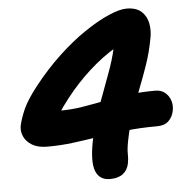

<svg xmlns="http://www.w3.org/2000/svg" viewBox="-52 -766 804 828"><g transform="rotate(-5 350.0 -352.0)"><path d="M391.4 11Q345.6 11 329.8 -29Q314 -69 331 -157Q346.2 -232.2 371.8 -303.2Q397.4 -374.2 421.6 -438.1Q445.8 -502 456.8 -555.8Q460.8 -572.6 460.3 -587.1Q459.8 -601.6 455.2 -620.4L498.4 -570.2Q435.8 -538.6 377.2 -490.1Q318.6 -441.6 267.7 -381.7Q216.8 -321.8 176.2 -254L141.6 -317.6Q164.8 -307.4 175.2 -304.5Q185.6 -301.6 203.6 -301.6Q251.8 -301.6 298.5 -309.2Q345.2 -316.8 394.4 -326.6Q443.6 -336.4 498.8 -344Q554 -351.6 618.4 -351.6Q643.2 -351.6 659.9 -338.2Q676.6 -324.8 683.9 -303.3Q691.2 -281.8 685.8 -257Q680.6 -232.2 663.2 -215.1Q645.8 -198 613.6 -198Q539.6 -198 477 -190.8Q414.4 -183.6 358.6 -174.8Q302.8 -166 248 -158.8Q193.2 -151.6 134 -151.6Q94.4 -151.6 69.4 -166.2Q44.4 -180.8 33.7 -203.7Q23 -226.6 27 -250Q34.2 -283.4 51.2 -321.8Q68.2 -360.2 111.4 -415.4Q165.6 -484.4 225.1 -540.1Q284.6 -595.8 342.3 -634.7Q400 -673.6 448 -694.3Q496 -715 525.4 -715Q567 -715 589.5 -695Q612 -675 618.3 -642.7Q624.6 -610.4 616.6 -573.8Q605.8 -516.8 588.1 -465.6Q570.4 -414.4 550.7 -364.3Q531 -314.2 513.2 -261.5Q495.4 -208.8 483.4 -148Q476 -110.6 476.9 -90.2Q477.8 -69.8 473.6 -49Q468 -20.8 447.5 -4.9Q427 11 391.4 11Z"/></g></svg>

Font: Shantell Sans Light
Style: Italic
Weight: 300
Italic angle: -11°
Designer: Stephen Nixon, Anya Danilova, Shantell Martin
Foundry: Arrow Type
Version: Version 1.008;[ac192a2d6]